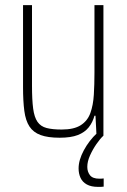

<svg xmlns="http://www.w3.org/2000/svg" viewBox="-20 -530 498 750"><path d="M213 8Q167 8 138.5 -2.5Q110 -13 95 -36Q80 -59 75 -97Q70 -135 70 -190V-510H105V-195Q105 -140 109.5 -106Q114 -72 126.5 -54Q139 -36 162 -30Q185 -24 221 -24Q269 -24 295.5 -41Q322 -58 333 -88.5Q344 -119 346.5 -159.5Q349 -200 349 -246V-510H384V0H357L353 -78H349Q342 -52 326.5 -32.5Q311 -13 284 -2.5Q257 8 213 8ZM363 200Q336 200 319 190.5Q302 181 294.5 164.5Q287 148 287 128Q287 95 307.5 57Q328 19 359 -10L384 0Q371 12 356.5 33Q342 54 331.5 77.5Q321 101 321 122Q321 141 331.5 154.5Q342 168 368 168Q371 168 374.5 168Q378 168 385 167V199Q378 200 374 200Q370 200 363 200Z"/></svg>

Font: Saira Condensed Thin
Style: Regular
Weight: 250
Width: 3
Designer: Hector Gatti with collaboration of the Omnibus-Type team
Foundry: Omnibus-Type
Version: Version 1.101